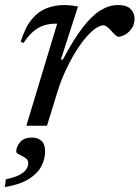

<svg xmlns="http://www.w3.org/2000/svg" viewBox="-50 -499 554 762"><path d="M177 -405Q175.5 -405 174 -405Q172.5 -405 171 -405Q145.5 -405 123.8 -398Q102 -391 82.2 -374.2Q62.5 -357.5 43.5 -328.5L32 -333.5Q50 -390.5 75.8 -422Q101.5 -453.5 134.8 -466.2Q168 -479 206.5 -479Q215.5 -479 224.2 -478.2Q233 -477.5 242 -476.2Q251 -475 259.5 -473L191.5 -262.5H199.5Q241.5 -342 278 -389.5Q314.5 -437 349 -458Q383.5 -479 418 -479Q453 -479 468.5 -463.2Q484 -447.5 484 -425Q484 -402 472.5 -385.8Q461 -369.5 445.8 -361.2Q430.5 -353 419 -353Q416 -353 409 -359Q402 -365 393 -375Q384.5 -385 376 -391.8Q367.5 -398.5 361.5 -398.5Q346 -398.5 326.8 -384.5Q307.5 -370.5 287 -345.5Q266.5 -320.5 246.2 -287Q226 -253.5 208.2 -214.2Q190.5 -175 177.5 -133L136.5 0H54.5ZM14.5 102Q14.5 83 29.8 65Q45 47 78.5 47Q100.5 47 114.8 60.2Q129 73.5 129 102Q129 132.5 114 161Q99 189.5 64.2 211.5Q29.5 233.5 -30.5 243.5L-27 212.5Q9.5 205 28.5 194.5Q47.5 184 54.8 172Q62 160 62 148.5Q62 135 50.2 127.5Q38.5 120 26.5 114.5Q14.5 109 14.5 102Z"/></svg>

Font: Newsreader 12pt
Style: Italic
Weight: 400
Italic angle: -17°
Version: Version 1.003